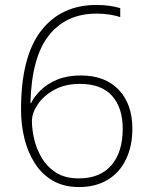

<svg xmlns="http://www.w3.org/2000/svg" viewBox="-20 -746 610 776"><path d="M65 -303Q65 -517 146 -621.5Q227 -726 370 -726Q398 -726 422.5 -722.5Q447 -719 466 -713V-677Q448 -683 423.5 -687Q399 -691 370 -691Q248 -691 178 -603.5Q108 -516 103 -330H106Q119 -357 145.5 -382.5Q172 -408 212 -424.5Q252 -441 307 -441Q405 -441 460 -383Q515 -325 515 -226Q515 -156 489.5 -102.5Q464 -49 415.5 -19.5Q367 10 299 10Q238 10 194 -15.5Q150 -41 121.5 -85Q93 -129 79 -185Q65 -241 65 -303ZM299 -25Q384 -25 430 -78Q476 -131 476 -226Q476 -310 433 -358.5Q390 -407 303 -407Q243 -407 199.5 -383Q156 -359 132.5 -324Q109 -289 109 -256Q109 -226 117.5 -186.5Q126 -147 147.5 -110Q169 -73 205.5 -49Q242 -25 299 -25Z"/></svg>

Font: Noto Sans ExtraLight
Style: Regular
Weight: 200
Designer: Monotype Design Team
Foundry: Monotype Imaging Inc.
Version: Version 2.007